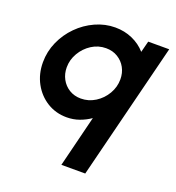

<svg xmlns="http://www.w3.org/2000/svg" viewBox="-118 -521 755 824"><g transform="rotate(20 259.5 -109.5)"><path d="M253.5 207.6 311.8 -27.1Q288.9 -11.1 261.8 -1.4Q234.7 8.3 204.2 8.3Q154.9 8.3 114.9 -16.3Q75 -41 51.7 -83.7Q28.5 -126.4 28.5 -179.2Q28.5 -228.5 48.3 -272.9Q68.1 -317.4 102.1 -351.7Q136.1 -386.1 179.9 -405.9Q223.6 -425.7 270.1 -425.7Q312.5 -425.7 348.6 -409.7Q384.7 -393.8 409.7 -365.3L422.9 -416.7H518.8L362.5 207.6ZM234 -88.2Q269.4 -88.2 299.7 -107.3Q329.9 -126.4 347.9 -157.3Q366 -188.2 366 -223.6Q366 -252.8 353.1 -276.4Q340.3 -300 317 -314.2Q293.8 -328.5 263.2 -328.5Q227.8 -328.5 197.9 -309.4Q168.1 -290.3 150 -259.4Q131.9 -228.5 131.9 -193.8Q131.9 -164.6 144.8 -140.6Q157.6 -116.7 180.9 -102.4Q204.2 -88.2 234 -88.2Z"/></g></svg>

Font: Afacad SemiBold
Style: Italic
Weight: 600
Italic angle: -14°
Designer: Kristian Moeller
Foundry: Dicotype
Version: Version 1.000